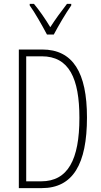

<svg xmlns="http://www.w3.org/2000/svg" viewBox="-20 -969 521 989"><path d="M222 -791H257C282 -838 317 -898 347 -941V-949H325C291 -905 267 -872 239 -829C214 -871 181 -918 155 -949H133V-941C158 -907 196 -840 222 -791ZM428 -364C428 -595 356 -714 197 -714H77V0H195C356 0 428 -124 428 -364ZM389 -362C389 -147 330 -35 192 -35H115V-679H195C336 -679 389 -565 389 -362Z"/></svg>

Font: Noto Sans Thai Looped ExtraCondensed ExtraLight
Style: Regular
Weight: 200
Width: 2
Designer: Sasikarn Vongin, Ben Mitchell
Foundry: The Fontpad Ltd
Version: Version 1.001